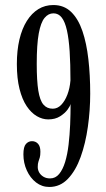

<svg xmlns="http://www.w3.org/2000/svg" viewBox="-20 -731 422 763"><path d="M192 -711Q234.5 -711 262.8 -683.5Q291 -656 307.5 -607.8Q324 -559.5 331.2 -495.8Q338.5 -432 338.5 -359Q338.5 -293 329.2 -227.2Q320 -161.5 300.5 -107.2Q281 -53 250 -20.5Q219 12 176 12Q146.5 12 123.2 -6Q100 -24 86.5 -53.8Q73 -83.5 73 -117.5Q73 -147.5 83 -158.8Q93 -170 107 -170Q121.5 -170 131 -159.8Q140.5 -149.5 140.5 -128Q140.5 -113 138 -104.8Q135.5 -96.5 132.8 -88.8Q130 -81 130 -67.5Q130 -55.5 136 -45.2Q142 -35 153 -28.5Q164 -22 179 -22Q200.5 -22 215 -39.5Q229.5 -57 238.8 -87.2Q248 -117.5 252.5 -156Q257 -194.5 258.8 -236.2Q260.5 -278 260.5 -318.5Q259.5 -310.5 248.8 -295.8Q238 -281 218.8 -268.8Q199.5 -256.5 171.5 -256.5Q148.5 -256.5 126.2 -269.5Q104 -282.5 86 -309.2Q68 -336 57.5 -377.8Q47 -419.5 47 -476.5Q47 -530.5 57.2 -574Q67.5 -617.5 86.8 -648Q106 -678.5 132.5 -694.8Q159 -711 192 -711ZM192.5 -678Q172 -678 157 -659.8Q142 -641.5 134 -598Q126 -554.5 126 -477Q126 -410 132.2 -371Q138.5 -332 152.5 -315.5Q166.5 -299 189.5 -299Q208.5 -299 223.2 -314.2Q238 -329.5 247.8 -355Q257.5 -380.5 260 -411.5Q260 -476.5 256.8 -526.5Q253.5 -576.5 246 -610.2Q238.5 -644 225.5 -661Q212.5 -678 192.5 -678Z"/></svg>

Font: Imbue Thin 10pt
Style: Regular
Weight: 400
Version: Version 1.102